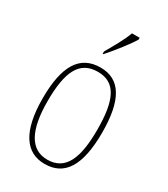

<svg xmlns="http://www.w3.org/2000/svg" viewBox="-191 -853 829 950"><g transform="rotate(30 223.0 -378.0)"><path d="M200 -619V-606H204C243 -650 299 -721 319 -756V-766H275C259 -721 230 -672 200 -619ZM223 10C335 10 393 -75 393 -267C393 -452 339 -542 226 -542C108 -542 53 -452 53 -267C53 -77 116 10 223 10ZM224 -15C126 -15 81 -104 81 -267C81 -434 120 -517 225 -517C327 -517 365 -435 365 -267C365 -107 329 -15 224 -15Z"/></g></svg>

Font: Noto Serif Bengali Condensed Thin
Style: Regular
Weight: 100
Width: 3
Designer: Juan Bruce, Universal Thirst, Indian Type Foundry and the Monotype Design Team.
Foundry: Monotype Imaging Inc.
Version: Version 2.003